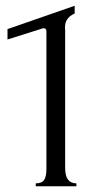

<svg xmlns="http://www.w3.org/2000/svg" viewBox="-20 -646 365 666"><path d="M245 0H104V-10Q126 -10 133.5 -22.5Q141 -35 141 -59V-538Q141 -548 131 -548Q128 -548 120 -545L6 -509V-545L239 -626V-599Q201 -583 206 -542V-63Q206 -10 245 -10Z"/></svg>

Font: Forum
Style: Regular
Weight: 400
Designer: Denis Masharov
Foundry: Denis Masharov
Version: Version 1.000